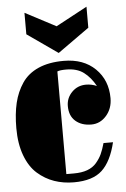

<svg xmlns="http://www.w3.org/2000/svg" viewBox="-53 -775 540 826"><g transform="rotate(-5 216.5 -362.0)"><path d="M232.9 12.2Q187.5 12.2 148.2 -1.5Q108.9 -15.1 76.2 -43.9Q43.5 -72.8 24.7 -123.3Q5.9 -173.8 5.9 -241.2Q5.9 -302.7 17.1 -349.9Q28.3 -397 53.7 -434.6Q79.1 -472.2 124.5 -492.2Q169.9 -512.2 233.9 -512.2Q319.3 -512.2 370.1 -462.4Q420.9 -412.6 420.9 -335Q420.9 -290 394 -259.5Q367.2 -229 329.1 -229Q287.1 -229 261 -251.7Q234.9 -274.4 234.9 -316.9Q234.9 -351.6 259.5 -376.7Q284.2 -401.9 320.8 -401.9Q344.2 -401.9 367.2 -392.1Q346.2 -430.2 317.1 -452.1Q288.1 -474.1 241.2 -474.1Q214.4 -474.1 203.1 -469.2V-25.9H235.8Q269.5 -25.9 293.7 -34.7Q317.9 -43.5 333.3 -61.3Q348.6 -79.1 357.4 -98.1Q366.2 -117.2 374 -145H415Q395.5 -63.5 354.7 -25.6Q314 12.2 232.9 12.2ZM215.8 -547.9 84 -640.1V-732.9L216.8 -663.1L352.1 -735.8V-645Z"/></g></svg>

Font: Lletraferida
Style: Heavy
Weight: 900
Designer: Josep Patau Bellart
Foundry: Josep Patau Bellart
Version: Version 1.000